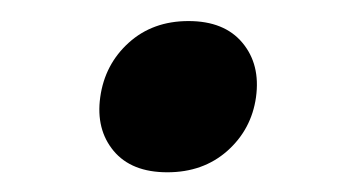

<svg xmlns="http://www.w3.org/2000/svg" viewBox="-20 -435 336 186"><path d="M162.6 -414.6Q197.3 -414.6 214.8 -393.6Q232.4 -372.6 228 -340.8Q223.6 -309.6 200.2 -288.8Q176.8 -268.1 142.1 -268.1Q107.4 -268.1 90.1 -288.8Q72.8 -309.6 77.1 -340.8Q81.5 -372.6 104.7 -393.6Q127.9 -414.6 162.6 -414.6Z"/></svg>

Font: Robert Sans ExtraBold
Style: Italic
Weight: 800
Italic angle: -8°
Designer: Christian Robertson (extended by Adam Twardoch)
Foundry: Google
Version: Version 12.135;April 2, 2019;FontCreator 11.5.0.2425 64-bit;